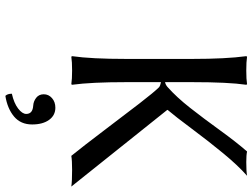

<svg xmlns="http://www.w3.org/2000/svg" viewBox="-132 -556 935 711"><g transform="rotate(90 335.5 -200.5)"><path d="M378.9 62Q407.2 62 424.1 85.4Q440.9 108.9 440.9 147.9Q440.9 190.4 411.4 215.1Q381.8 239.7 335 247.1Q327.1 239.3 327.1 223.1Q361.8 215.3 381.8 200Q401.9 184.6 401.9 169.9Q401.9 146 371.1 144Q355.5 143.1 342.3 133.1Q329.1 123 329.1 105Q329.1 86.9 343.3 74.5Q357.4 62 378.9 62ZM198.2 -444.8Q198.2 -569.8 188 -645L189.9 -647.9Q208.5 -645 241.2 -645Q273.4 -645 292 -647.9L293.9 -645Q284.2 -578.6 284.2 -444.8V-344.2Q293.9 -346.2 301.8 -353Q339.8 -386.7 379.2 -436.8Q418.5 -486.8 462.6 -547.9Q506.8 -608.9 541 -647.9Q554.2 -645 580.1 -645Q614.7 -645 630.9 -647.9Q592.3 -613.8 547.9 -559.8Q503.4 -505.9 457 -443.6Q410.6 -381.3 387.2 -354V-352.1L670.9 2.9Q651.9 0 608.9 0Q574.2 0 557.1 2.9Q521.5 -41 464.1 -116.9Q406.7 -192.9 363.8 -248.5Q320.8 -304.2 303.2 -321.8Q297.4 -326.7 284.2 -329.1V-200.2Q284.2 -71.3 293.9 0L292 2.9Q273.4 0 241.2 0Q208.5 0 189.9 2.9L188 0Q198.2 -71.3 198.2 -200.2Z"/></g></svg>

Font: Linear Smooth
Style: Regular
Weight: 400
Designer: Philipp H. Poll, Flanker
Foundry: Philipp H. Poll, reworked by Flanker
Version: Version 1.061 | FøM Fix